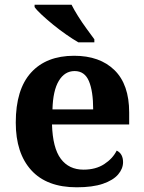

<svg xmlns="http://www.w3.org/2000/svg" viewBox="-20 -786 611 816"><path d="M306 10Q179 10 113 -62.5Q47 -135 47 -265Q47 -406 112 -477.5Q177 -549 295 -549Q404 -549 466.5 -488Q529 -427 529 -308V-257H201Q204 -157 238.5 -111Q273 -65 335 -65Q387 -65 423 -88.5Q459 -112 476 -146Q490 -139 496.5 -126.5Q503 -114 503 -97Q503 -69 482 -44.5Q461 -20 417.5 -5Q374 10 306 10ZM376 -321Q376 -398 358 -441Q340 -484 297 -484Q255 -484 230 -442.5Q205 -401 203 -321ZM313 -606Q289 -620 261 -639.5Q233 -659 206 -681Q179 -703 157.5 -723Q136 -743 127 -756V-766H284Q295 -744 312 -717Q329 -690 348 -664Q367 -638 381 -619V-606Z"/></svg>

Font: Noto Serif Vithkuqi
Style: Regular
Weight: 400
Version: Version 1.005